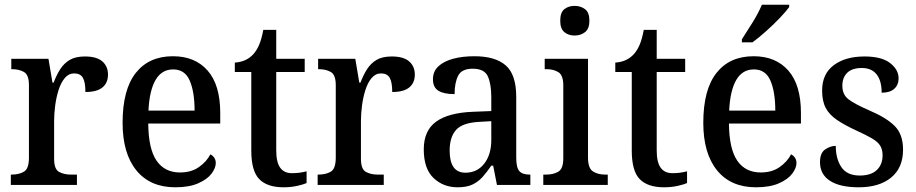

<svg xmlns="http://www.w3.org/2000/svg" viewBox="-20 -786 3895 816"><path d="M26 0V-44H29Q61 -44 82 -56.5Q103 -69 103 -116V-424Q103 -468 82 -480Q61 -492 31 -492H28V-536H186L203 -435H208Q220 -467 236 -492Q252 -517 276.5 -531.5Q301 -546 341 -546Q391 -546 415 -525Q439 -504 439 -469Q439 -434 415.5 -414.5Q392 -395 343 -395Q343 -436 332.5 -455Q322 -474 295 -474Q272 -474 255.5 -454.5Q239 -435 229 -403.5Q219 -372 214.5 -337Q210 -302 210 -271V-111Q210 -67 231 -55.5Q252 -44 281 -44H307V0Z M725 10Q618 10 559.5 -62Q501 -134 501 -264Q501 -405 557 -476Q613 -547 715 -547Q809 -547 862.5 -486Q916 -425 916 -306V-261H610Q611 -153 645.5 -103Q680 -53 745 -53Q793 -53 825.5 -76Q858 -99 874 -130Q883 -126 890 -116.5Q897 -107 897 -93Q897 -72 879 -48Q861 -24 822.5 -7Q784 10 725 10ZM807 -316Q807 -395 786.5 -443Q766 -491 716 -491Q667 -491 641 -446Q615 -401 611 -316Z M1185 10Q1116 10 1082 -24.5Q1048 -59 1048 -146V-480H978V-520Q1027 -523 1057 -556Q1072 -573 1082 -597Q1092 -621 1099 -659H1154V-536H1275V-480H1154V-147Q1154 -96 1171 -73Q1188 -50 1220 -50Q1238 -50 1253 -52Q1268 -54 1283 -58V-8Q1270 -2 1243 4Q1216 10 1185 10Z M1330 0V-44H1333Q1365 -44 1386 -56.5Q1407 -69 1407 -116V-424Q1407 -468 1386 -480Q1365 -492 1335 -492H1332V-536H1490L1507 -435H1512Q1524 -467 1540 -492Q1556 -517 1580.5 -531.5Q1605 -546 1645 -546Q1695 -546 1719 -525Q1743 -504 1743 -469Q1743 -434 1719.5 -414.5Q1696 -395 1647 -395Q1647 -436 1636.5 -455Q1626 -474 1599 -474Q1576 -474 1559.5 -454.5Q1543 -435 1533 -403.5Q1523 -372 1518.5 -337Q1514 -302 1514 -271V-111Q1514 -67 1535 -55.5Q1556 -44 1585 -44H1611V0Z M1925 10Q1864 10 1822.5 -29.5Q1781 -69 1781 -151Q1781 -231 1833.5 -269Q1886 -307 1991 -311L2068 -314V-373Q2068 -428 2053.5 -461Q2039 -494 1989 -494Q1942 -494 1927 -464Q1912 -434 1912 -386Q1866 -386 1843 -400.5Q1820 -415 1820 -449Q1820 -483 1843.5 -504.5Q1867 -526 1906.5 -536.5Q1946 -547 1996 -547Q2085 -547 2129.5 -508Q2174 -469 2174 -374V-116Q2174 -74 2187 -59Q2200 -44 2231 -44H2234V0H2092L2076 -82H2068Q2049 -54 2030.5 -33.5Q2012 -13 1987.5 -1.5Q1963 10 1925 10ZM1958 -52Q2008 -52 2038 -90.5Q2068 -129 2068 -191V-271L2015 -268Q1945 -264 1918 -233.5Q1891 -203 1891 -146Q1891 -52 1958 -52Z M2422 -635Q2396 -635 2378.5 -649.5Q2361 -664 2361 -698Q2361 -733 2378.5 -747Q2396 -761 2422 -761Q2448 -761 2466.5 -747Q2485 -733 2485 -698Q2485 -664 2466.5 -649.5Q2448 -635 2422 -635ZM2289 0V-44H2301Q2332 -44 2353 -56.5Q2374 -69 2374 -113V-423Q2374 -466 2353.5 -479Q2333 -492 2303 -492H2295V-536H2479V-117Q2479 -71 2500 -57.5Q2521 -44 2552 -44H2563V0Z M2802 10Q2733 10 2699 -24.5Q2665 -59 2665 -146V-480H2595V-520Q2644 -523 2674 -556Q2689 -573 2699 -597Q2709 -621 2716 -659H2771V-536H2892V-480H2771V-147Q2771 -96 2788 -73Q2805 -50 2837 -50Q2855 -50 2870 -52Q2885 -54 2900 -58V-8Q2887 -2 2860 4Q2833 10 2802 10Z M3193 10Q3086 10 3027.5 -62Q2969 -134 2969 -264Q2969 -405 3025 -476Q3081 -547 3183 -547Q3277 -547 3330.5 -486Q3384 -425 3384 -306V-261H3078Q3079 -153 3113.5 -103Q3148 -53 3213 -53Q3261 -53 3293.5 -76Q3326 -99 3342 -130Q3351 -126 3358 -116.5Q3365 -107 3365 -93Q3365 -72 3347 -48Q3329 -24 3290.5 -7Q3252 10 3193 10ZM3275 -316Q3275 -395 3254.5 -443Q3234 -491 3184 -491Q3135 -491 3109 -446Q3083 -401 3079 -316ZM3133 -619Q3154 -651 3179 -691.5Q3204 -732 3218 -766H3334V-756Q3322 -739 3295 -710.5Q3268 -682 3236 -653.5Q3204 -625 3178 -606H3133Z M3630 10Q3550 10 3507.5 -17.5Q3465 -45 3465 -97Q3465 -136 3487 -151Q3509 -166 3532 -166Q3532 -111 3556 -75.5Q3580 -40 3634 -40Q3682 -40 3706.5 -63.5Q3731 -87 3731 -126Q3731 -150 3721 -166.5Q3711 -183 3686.5 -197.5Q3662 -212 3620 -231Q3570 -254 3537.5 -276Q3505 -298 3489.5 -327Q3474 -356 3474 -401Q3474 -472 3523.5 -509Q3573 -546 3654 -546Q3727 -546 3763 -518Q3799 -490 3799 -453Q3799 -425 3780.5 -408.5Q3762 -392 3727 -392Q3727 -443 3705.5 -470Q3684 -497 3643 -497Q3601 -497 3580.5 -476.5Q3560 -456 3560 -422Q3560 -384 3586 -364Q3612 -344 3674 -317Q3747 -286 3782.5 -250.5Q3818 -215 3818 -150Q3818 -73 3767.5 -31.5Q3717 10 3630 10Z"/></svg>

Font: Noto Serif Sinhala SemiCondensed Medium
Style: Regular
Weight: 500
Width: 4
Designer: Jelle Bosma - Monotype Design Team
Foundry: Monotype Imaging Inc.
Version: Version 2.007; ttfautohint (v1.8.4.7-5d5b)